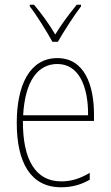

<svg xmlns="http://www.w3.org/2000/svg" viewBox="-20 -783 468 813"><path d="M202 -606H225C251 -651 291 -714 323 -756V-763H305C270 -720 240 -680 214 -637C189 -680 153 -729 124 -763H106V-756C133 -722 176 -653 202 -606ZM223 -537C106 -537 51 -423 51 -263C51 -97 108 10 239 10C287 10 325 -2 360 -22V-51C317 -26 282 -15 239 -15C131 -15 76 -106 77 -271H378V-298C378 -424 337 -537 223 -537ZM223 -512C314 -512 354 -417 353 -295H78C86 -440 140 -512 223 -512Z"/></svg>

Font: Noto Sans Armenian Condensed Thin
Style: Regular
Weight: 100
Width: 3
Designer: Monotype Design Team
Foundry: Monotype Imaging Inc.
Version: Version 2.008